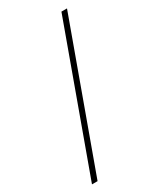

<svg xmlns="http://www.w3.org/2000/svg" viewBox="-212 -810 820 984"><g transform="rotate(-30 198.0 -317.5)"><path d="M58 105H25L332 -740H365Z"/></g></svg>

Font: BioRhyme ExtraBold ExtraLight
Style: Regular
Weight: 250
Version: Version 1.600;gftools[0.9.33]